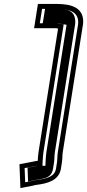

<svg xmlns="http://www.w3.org/2000/svg" viewBox="-20 -793 442 974"><path d="M171.4 23C164.8 23 153.5 25.4 147.7 27L78.7 40L83.5 161L146.4 149C152 147.2 157.2 146.1 164 145C219.2 138.2 279.5 123.4 289.2 62L294.2 30C296.9 13.4 295.9 -5.7 298.5 -22L399.2 -658C401.4 -667.3 402.3 -677.3 402 -688C399.3 -753.2 344.4 -773 267.4 -773H172.4L153 -650H264C267.2 -649.3 270.7 -648.7 274.6 -648L175.5 -22C173.5 -9.7 171.9 11.4 171.4 23ZM196.6 20.2C197.1 9.6 198.9 -11.7 200.5 -22L303 -669.2L282.7 -672.7C277.9 -673.5 274.4 -674.2 270.4 -675H181.9L193.5 -748H263.5C338.5 -748 374.7 -730.1 376.7 -683.2C376.9 -674.3 376 -666.2 374.4 -658.9L273.5 -22C270.3 -1.9 271.3 17.1 269.2 30L264.2 62C258.1 100.6 222.9 113.1 164.3 120.3C156.4 121.5 150.1 122.9 143.9 124.8L107.8 131.7L104.9 59.8L149.7 51.3C153.6 50.3 165.7 48 167.4 48H195.3ZM211.5 21.3 210.3 48H169.1C166.4 48.4 160.7 49.8 158.3 50.4L119.7 57.7L122.5 128.1L134.9 125.8C187.9 110.7 239.8 121.3 249.2 62L254.2 30C256.5 15.7 255.5 -3.3 258.5 -22L359.3 -658.6C361.4 -667.6 362.1 -675.4 361.8 -685C359.6 -738 325.9 -748 263.5 -748H208.5L196.9 -675H274.2C279.3 -673.9 283 -673.1 288.8 -672.2L317.7 -667.2L215.5 -22C213.7 -10.9 212.1 10.3 211.5 21.3Z"/></svg>

Font: Tape
Style: Regular
Weight: 500
Foundry: Cannot Into Space Fonts
Version: Version 0.97